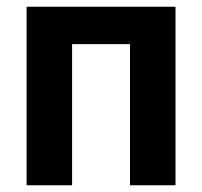

<svg xmlns="http://www.w3.org/2000/svg" viewBox="-20 -550 600 570"><path d="M59 -530H501V0H366V-419H194V0H59Z"/></svg>

Font: Golos UI VF
Style: Regular
Weight: 400
Designer: A.Korolkova, Vitaly Kuzmin
Foundry: ParaType Ltd
Version: Version 2.000